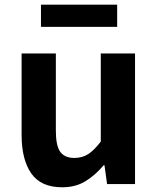

<svg xmlns="http://www.w3.org/2000/svg" viewBox="-20 -789 677 823"><path d="M246.4 13.8Q155.3 13.8 113.9 -45.8Q72.6 -105.3 72.6 -210.6V-559.8H219.4V-228.7Q219.4 -164.3 238.3 -138.2Q257.3 -112 298.6 -112Q332.7 -112 358.4 -128.6Q384.1 -145.2 412 -182.1V-559.8H558.8V0H438.9L427.9 -80.6H424.3Q388.2 -37.8 346 -12Q303.8 13.8 246.4 13.8ZM155.6 -673.7V-769.1H482.2V-673.7Z"/></svg>

Font: Noto Sans TC Thin
Style: Regular
Weight: 100
Designer: Ryoko NISHIZUKA 西塚涼子 (kana, bopomofo & ideographs); Paul D. Hunt (Latin, Greek & Cyrillic); Sandoll Communications 산돌커뮤니
Foundry: Adobe
Version: Version 2.004-H2;hotconv 1.0.118;makeotfexe 2.5.65603